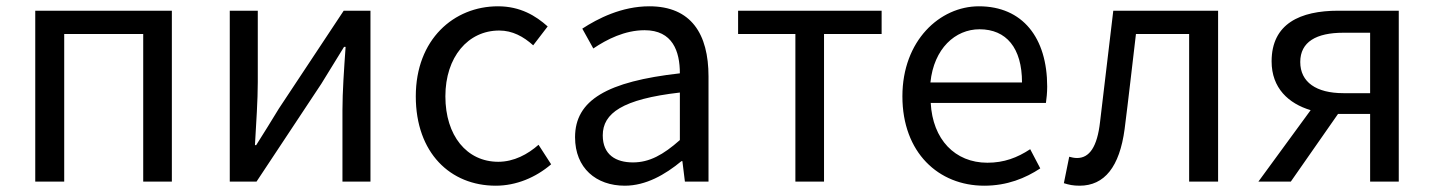

<svg xmlns="http://www.w3.org/2000/svg" viewBox="-20 -577 4556 610"><path d="M92 0H184V-469H435V0H526V-543H92Z M710 0H795L1001 -311C1021 -344 1052 -394 1073 -428H1078C1073 -357 1068 -285 1068 -227V0H1157V-543H1072L866 -232C846 -199 815 -149 794 -116H790C794 -186 799 -259 799 -316V-543H710Z M1555 13C1620 13 1682 -13 1731 -55L1691 -117C1657 -87 1613 -63 1563 -63C1463 -63 1395 -146 1395 -271C1395 -396 1467 -480 1566 -480C1608 -480 1643 -461 1674 -433L1720 -493C1682 -527 1633 -557 1562 -557C1422 -557 1301 -452 1301 -271C1301 -91 1411 13 1555 13Z M1965 13C2032 13 2093 -22 2145 -65H2148L2156 0H2231V-334C2231 -469 2176 -557 2043 -557C1955 -557 1879 -518 1830 -486L1865 -423C1908 -452 1965 -481 2028 -481C2117 -481 2140 -414 2140 -344C1909 -318 1807 -259 1807 -141C1807 -43 1874 13 1965 13ZM1991 -61C1937 -61 1895 -85 1895 -147C1895 -217 1957 -262 2140 -283V-132C2087 -85 2043 -61 1991 -61Z M2507 0H2598V-469H2781V-543H2325V-469H2507Z M3107 13C3180 13 3238 -11 3285 -42L3253 -103C3212 -76 3170 -60 3117 -60C3014 -60 2943 -134 2937 -250H3303C3305 -264 3307 -282 3307 -302C3307 -457 3229 -557 3090 -557C2966 -557 2847 -448 2847 -271C2847 -92 2962 13 3107 13ZM2936 -315C2947 -423 3015 -484 3092 -484C3177 -484 3227 -425 3227 -315Z M3410 13C3489 13 3537 -47 3553 -167C3566 -268 3577 -369 3589 -469H3758V0H3850V-543H3517C3503 -426 3489 -308 3475 -190C3466 -110 3441 -75 3402 -75C3392 -75 3385 -77 3377 -79L3360 5C3376 10 3389 13 3410 13Z M4248 -281C4162 -281 4111 -316 4111 -380C4111 -444 4162 -473 4248 -473H4333V-281ZM3978 0H4081L4231 -215H4233H4333V0H4424V-543H4232C4111 -543 4020 -502 4020 -382C4020 -297 4074 -248 4144 -227Z"/></svg>

Font: Source Han Sans KR
Style: Regular
Weight: 400
Designer: Ryoko NISHIZUKA 西塚涼子 (kana, bopomofo & ideographs); Paul D. Hunt (Latin, Greek & Cyrillic); Sandoll Communications 산돌커뮤니
Foundry: Adobe
Version: Version 2.004;hotconv 1.0.118;makeotfexe 2.5.65603